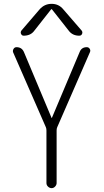

<svg xmlns="http://www.w3.org/2000/svg" viewBox="-20 -975 540 995"><path d="M217.8 -315.4 47.9 -704.1Q44.9 -712.9 50.3 -721.7Q55.7 -730.5 65.4 -730.5Q93.8 -730.5 104.5 -704.1L247.1 -364.3Q247.1 -363.3 248 -363.3Q249 -363.3 249 -364.3L392.6 -705.1Q402.3 -730.5 429.7 -730.5Q439.5 -730.5 444.8 -722.2Q450.2 -713.9 446.3 -705.1L276.4 -315.4Q273.4 -308.6 273.4 -298.8V-26.4Q273.4 -16.6 265.6 -8.3Q257.8 0 247.6 0Q237.3 0 229 -7.8Q220.7 -15.6 220.7 -26.4V-298.8Q220.7 -308.6 217.8 -315.4ZM308.6 -925.8 403.3 -816.4Q409.2 -808.6 405.3 -799.3Q401.4 -790 390.6 -790Q355.5 -790 335.9 -816.4L249 -926.8Q248 -927.7 247.1 -927.7L245.1 -926.8L158.2 -816.4Q139.6 -790 102.5 -790Q93.8 -790 89.4 -798.8Q85 -807.6 90.8 -816.4L184.6 -925.8Q210 -955.1 247.6 -955.1Q285.2 -955.1 308.6 -925.8Z"/></svg>

Font: Rounded Mgen+ 1mn light
Style: Regular
Weight: 200
Designer: [Source Han Sans]
Ryoko NISHIZUKA  (kana & ideographs); Paul D. Hunt (Latin, Greek & Cyrillic); Wenlong ZHANG  (bopomofo
Version: Version 1.059.20150602